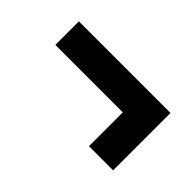

<svg xmlns="http://www.w3.org/2000/svg" viewBox="-43 -606 646 646"><g transform="rotate(45 280.0 -283.5)"><path d="M383 -366 452 -308H62V-420H498V-147H383Z"/></g></svg>

Font: Roboto Serif 20pt
Style: Bold
Weight: 700
Version: Version 1.008